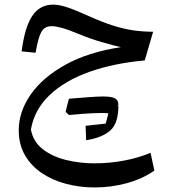

<svg xmlns="http://www.w3.org/2000/svg" viewBox="-20 -468 764 840"><path d="M454.1 27.8Q409.7 22.9 282.2 35.2Q278.8 31.7 267.1 21.5Q273.4 -6.8 281.7 -36.1Q394.5 -45.9 431.4 -45.9Q468.3 -45.9 483.2 -37.6Q498 -29.3 498 -9.3Q495.6 -6.3 492.2 -2Q494.1 -3.4 498 -5.9Q498 70.8 462.9 102.5Q427.7 134.3 356.9 145.5L354.5 82.5Q372.1 80.6 390.9 78.4Q409.7 76.2 442.4 72.8Q445.3 61.5 448.5 50.3Q451.7 39.1 454.1 27.8ZM74.7 -243.2Q87.9 -348.1 120.8 -397.9Q153.8 -447.8 212.9 -447.8Q238.3 -447.8 272.7 -436.5Q307.1 -425.3 363.3 -399.9Q425.8 -371.6 474.4 -356.2Q522.9 -340.8 565.2 -335Q607.4 -329.1 649.9 -329.1L613.3 -203.6Q476.6 -191.4 369.6 -153.1Q262.7 -114.7 196.5 -51.5Q130.4 11.7 115.2 98.6Q125 151.4 166 183.8Q207 216.3 267.1 231.4Q327.1 246.6 393.6 246.6Q459 246.6 523.7 234.4Q588.4 222.2 638.7 200.2L655.3 278.3Q603 314.9 534.4 333.5Q465.8 352.1 394 352.1Q329.1 352.1 269.5 336.4Q210 320.8 163.1 289.3Q116.2 257.8 89.1 210.9Q62 164.1 62 102.1Q62 20.5 114.5 -54.7Q167 -129.9 266.8 -185.1Q366.7 -240.2 508.8 -261.7Q475.6 -269 423.8 -284.2Q372.1 -299.3 321.8 -320.3Q276.9 -338.9 250 -346.2Q223.1 -353.5 206.1 -353.5Q175.3 -353.5 161.1 -328.6Q147 -303.7 135.7 -237.3Z"/></svg>

Font: Pinar Medium
Style: Regular
Weight: 500
Designer: Amin Abedi
Version: Version 3.000